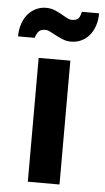

<svg xmlns="http://www.w3.org/2000/svg" viewBox="-77 -716 409 749"><g transform="rotate(5 127.5 -341.0)"><path d="M0 0ZM185.1 -484.9V0H61V-484.9ZM176.8 -644Q186 -644 192.1 -646Q198.2 -647.9 202.1 -651.9Q206.1 -655.8 208.5 -662.4Q210.9 -668.9 213.4 -678.7H280.8Q280.8 -651.4 273.2 -629.4Q265.6 -607.4 252.4 -591.8Q239.3 -576.2 220.9 -567.6Q202.6 -559.1 181.2 -559.1Q164.1 -559.1 149.4 -564.9Q134.8 -570.8 121.8 -577.6Q108.9 -584.5 97.9 -590.3Q86.9 -596.2 78.1 -596.2Q61 -596.2 52.7 -588.1Q44.4 -580.1 38.6 -561.5H-26.4Q-26.4 -588.4 -18.8 -610.8Q-11.2 -633.3 2.2 -648.9Q15.6 -664.6 33.9 -673.3Q52.2 -682.1 73.2 -682.1Q90.8 -682.1 105.7 -676.3Q120.6 -670.4 133.3 -663.1Q146 -655.8 156.7 -649.9Q167.5 -644 176.8 -644Z"/></g></svg>

Font: Carlito
Style: Bold
Weight: 700
Designer: Lukasz Dziedzic
Foundry: tyPoland Lukasz Dziedzic
Version: Version 1.104